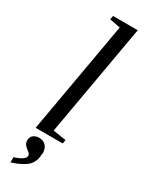

<svg xmlns="http://www.w3.org/2000/svg" viewBox="-237 -729 751 983"><g transform="rotate(30 138.5 -238.0)"><path d="M140 -34 217 -22 213 0H53L169 -660L106 -672L110 -694H256ZM150 96 148 102Q148 145 120 172Q92 198 30 218V187Q92 167 92 144Q92 134 85 128L70 116Q62 110 55 101Q48 93 48 76Q48 56 61 46Q75 35 94 35Q120 35 135 51Q150 68 150 96Z"/></g></svg>

Font: Libra Serif Modern
Style: Italic
Weight: 400
Italic angle: -12°
Designer: Stefan Peev, Context Ltd
Foundry: Stefan Peev, Context Ltd
Version: Version 1.000